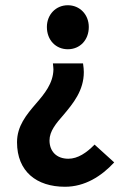

<svg xmlns="http://www.w3.org/2000/svg" viewBox="-20 -527 495 733"><path d="M45 16C45 128 120 186 228 186C304 186 367 146 416 93L341 25C311 56 277 79 241 79C195 79 169 50 169 9C169 -26 194 -56 223 -89C259 -132 300 -181 300 -252C300 -261 299 -271 297 -285H182C183 -274 184 -267 184 -262C183 -209 150 -169 117 -131C81 -89 45 -46 45 16ZM239 -339C285 -339 319 -374 319 -424C319 -471 285 -507 239 -507C193 -507 159 -471 159 -424C159 -374 193 -339 239 -339Z"/></svg>

Font: Source Sans Pro SemBd
Style: Regular
Weight: 700
Designer: Paul D. Hunt
Foundry: Adobe Systems Incorporated
Version: Version 2.020;PS 2.0;hotconv 1.0.86;makeotf.lib2.5.63406